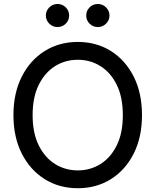

<svg xmlns="http://www.w3.org/2000/svg" viewBox="-20 -953 796 983"><path d="M378.4 10.7Q283.2 10.7 208.7 -35.9Q134.3 -82.5 91.6 -166.7Q48.8 -251 48.8 -363.3Q48.8 -476.6 91.6 -560.8Q134.3 -645 208.7 -691.7Q283.2 -738.3 378.4 -738.3Q473.6 -738.3 547.9 -691.7Q622.1 -645 664.6 -560.8Q707 -476.6 707 -363.3Q707 -251 664.6 -166.7Q622.1 -82.5 547.9 -35.9Q473.6 10.7 378.4 10.7ZM378.4 -80.6Q442.4 -80.6 494.6 -113.3Q546.9 -146 577.9 -209Q608.9 -272 608.9 -363.3Q608.9 -455.1 577.9 -518.3Q546.9 -581.5 494.6 -614.3Q442.4 -647 378.4 -647Q314 -647 261.7 -614.3Q209.5 -581.5 178.2 -518.3Q147 -455.1 147 -363.3Q147 -272 178.2 -209Q209.5 -146 261.7 -113.3Q314 -80.6 378.4 -80.6ZM481 -814.5Q456.1 -814.5 438.7 -831.8Q421.4 -849.1 421.4 -873.5Q421.4 -897.9 438.7 -915.3Q456.1 -932.6 481 -932.6Q505.4 -932.6 522.9 -915.3Q540.5 -897.9 540.5 -873.5Q540.5 -849.1 522.9 -831.8Q505.4 -814.5 481 -814.5ZM274.4 -814.5Q250 -814.5 232.4 -831.8Q214.8 -849.1 214.8 -873.5Q214.8 -897.9 232.4 -915.3Q250 -932.6 274.4 -932.6Q299.3 -932.6 316.7 -915.3Q334 -897.9 334 -873.5Q334 -849.1 316.7 -831.8Q299.3 -814.5 274.4 -814.5Z"/></svg>

Font: Inter Cardless Tabular
Style: Regular
Weight: 400
Designer: Rasmus Andersson
Foundry: rsms
Version: Version 4.000;git-4fc901f